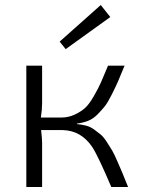

<svg xmlns="http://www.w3.org/2000/svg" viewBox="-20 -746 569 766"><path d="M242 -550 218 -580 382 -726 420 -678ZM287 -253V-251Q307 -249 324 -244.5Q341 -240 356 -229Q371 -218 382 -209Q393 -200 406.5 -179Q420 -158 427.5 -145.5Q435 -133 448.5 -102Q462 -71 468.5 -55.5Q475 -40 491 0H424Q370 -127 347 -161Q303 -225 231 -227Q229 -227 227 -227H144Q148 -193 148 -176V0H85V-484H148V-334Q148 -309 143 -277H223Q253 -277 277.5 -288.5Q302 -300 318.5 -314.5Q335 -329 353.5 -361Q372 -393 382 -415.5Q392 -438 411 -484H477Q459 -440 451 -421.5Q443 -403 426.5 -370Q410 -337 398.5 -322.5Q387 -308 369.5 -290Q352 -272 331.5 -264Q311 -256 287 -253Z"/></svg>

Font: Exo 2.0 Light
Style: Regular
Weight: 300
Designer: Natanael Gama
Version: Version 1.001;PS 001.001;hotconv 1.0.70;makeotf.lib2.5.58329